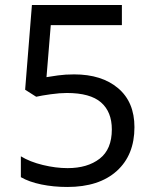

<svg xmlns="http://www.w3.org/2000/svg" viewBox="-20 -734 612 764"><path d="M275 -438Q385 -438 450 -383Q515 -328 515 -228Q515 -117 444.5 -53.5Q374 10 248 10Q193 10 144.5 0Q96 -10 63 -29V-112Q99 -90 150.5 -77.5Q202 -65 249 -65Q328 -65 376.5 -102.5Q425 -140 425 -219Q425 -289 382 -326.5Q339 -364 246 -364Q218 -364 182 -359Q146 -354 124 -349L80 -377L107 -714H465V-634H182L165 -427Q182 -430 211 -434Q240 -438 275 -438Z"/></svg>

Font: Noto Sans Test
Style: Regular
Weight: 400
Version: Version 1.002; ttfautohint (v1.8.4.7-5d5b)